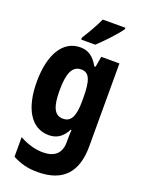

<svg xmlns="http://www.w3.org/2000/svg" viewBox="-183 -847 867 1172"><g transform="rotate(20 250.0 -260.5)"><path d="M191 -619V-606H282C328 -648 394 -719 420 -757V-766H273C252 -721 225 -672 191 -619ZM216 245C385 245 460 154 460 -11V-549H342L330 -480H322C289 -538 253 -560 203 -560C90 -560 24 -448 24 -272C24 -98 89 10 203 10C251 10 289 -10 319 -67H324C323 -49 322 -27 322 -6V13C322 85 281 121 206 121C163 121 111 110 53 78V205C104 232 151 245 216 245ZM251 -114C192 -114 173 -169 173 -270C173 -376 194 -435 255 -435C307 -435 325 -390 325 -273V-256C325 -151 300 -114 251 -114Z"/></g></svg>

Font: Noto Sans Mono ExtraCondensed ExtraBold
Style: Regular
Weight: 800
Width: 2
Designer: Monotype Design Team
Foundry: Monotype Imaging Inc.
Version: Version 2.014